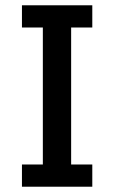

<svg xmlns="http://www.w3.org/2000/svg" viewBox="-20 -706 431 726"><path d="M63 0V-84H142V-602H63V-686H329V-602H249V-84H329V0Z"/></svg>

Font: Chivo Medium
Style: Regular
Weight: 400
Version: Version 2.002